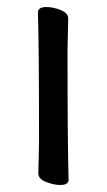

<svg xmlns="http://www.w3.org/2000/svg" viewBox="-20 -510 303 546"><path d="M152 16Q133 16 111 7.5Q89 -1 89 -17L91 -105Q91 -368 88 -475Q88 -490 112 -490Q131 -490 152.5 -481.5Q174 -473 174 -457L172 -368Q172 -105 175 1Q175 16 152 16Z"/></svg>

Font: ToneOZ-Pinyin-WenKai-Medium
Style: Medium
Weight: 700
Designer: Fontworks Inc.
Foundry: ToneOZ
Version: Version 0.240331